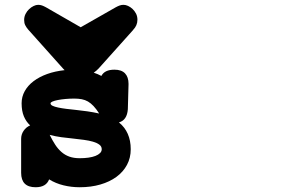

<svg xmlns="http://www.w3.org/2000/svg" viewBox="-20 -745 1244 811"><path d="M396.5 -455.6Q386.7 -445.3 376 -438Q384.3 -435.5 392.3 -431.9Q400.4 -428.2 408.2 -424.3Q421.9 -450.7 463.4 -450.7Q493.2 -450.7 508.1 -435.1Q522.9 -419.4 522.9 -391.1V-388.2L520 -283.7Q516.6 -237.3 482.4 -228Q532.2 -187.5 532.2 -114.7Q532.2 -78.1 516.4 -48.6Q500.5 -19 471.9 2Q443.4 22.9 403.8 34.4Q364.3 45.9 316.9 45.9Q281.2 45.9 248.3 37.8Q215.3 29.8 187.5 12.7Q174.8 45.9 130.4 45.9Q69.3 45.9 69.3 -15.1V-158.7Q69.3 -177.2 79.8 -192.6Q90.3 -208 107.4 -215.3Q90.3 -231 80.8 -253.7Q71.3 -276.4 71.3 -308.6Q71.3 -336.4 84.5 -360.1Q97.7 -383.8 121.8 -402.1Q146 -420.4 179.2 -432.4Q212.4 -444.3 252.9 -448.7Q249.5 -451.7 246.6 -455.1L99.1 -620.1Q90.8 -629.9 86.4 -638.9Q82 -647.9 82 -660.6Q82 -674.3 87.9 -686Q93.8 -697.8 102.8 -706.3Q111.8 -714.8 122.1 -719.7Q132.3 -724.6 141.1 -724.6Q149.9 -724.6 157.5 -721.9Q165 -719.2 173.8 -714.4L320.8 -629.9Q357.4 -650.9 395 -672.1Q432.6 -693.4 469.2 -714.4Q478 -719.2 485.6 -721.9Q493.2 -724.6 502 -724.6Q510.7 -724.6 521 -720Q531.2 -715.3 540 -707Q548.8 -698.7 554.7 -687.3Q560.5 -675.8 560.5 -661.6Q560.5 -637.2 542.5 -619.1L543.9 -620.1ZM289.1 -159.7Q264.2 -162.1 239 -165.5Q213.9 -168.9 189.9 -175.3Q201.2 -152.3 212.9 -134.3Q224.6 -116.2 239.3 -103.3Q253.9 -90.3 272.7 -83.5Q291.5 -76.7 316.9 -76.7Q336.4 -76.7 353.5 -79.1Q370.6 -81.5 383.1 -86.4Q395.5 -91.3 402.6 -98.4Q409.7 -105.5 409.7 -114.7Q409.7 -126.5 399.7 -134Q389.6 -141.6 372.8 -146.5Q356 -151.4 334.2 -154.3Q312.5 -157.2 289.1 -159.7ZM299.8 -280.8Q323.7 -278.3 349.1 -274.7Q374.5 -271 398.9 -265.6Q386.7 -284.7 375.2 -296.9Q363.8 -309.1 351.6 -316.2Q339.4 -323.2 325.2 -325.9Q311 -328.6 293.5 -328.6Q274.4 -328.6 256.3 -326.9Q238.3 -325.2 224.4 -322.5Q210.4 -319.8 201.9 -316.2Q193.4 -312.5 193.4 -308.6Q193.4 -302.2 202.1 -298.1Q210.9 -293.9 225.8 -290.8Q240.7 -287.6 260 -285.2Q279.3 -282.7 299.8 -280.8Z"/></svg>

Font: Erica Type
Style: Bold Italic
Weight: 700
Monospace: yes
Designer: Peter Wiegel
Foundry: Peter Wiegel
Version: Version 1.000 2010 initial release